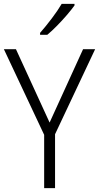

<svg xmlns="http://www.w3.org/2000/svg" viewBox="-20 -967 509 987"><path d="M235 -337 407 -714H469L263 -277V0H207V-274L0 -714H62ZM363 -939Q348 -918 324 -890Q300 -862 273 -834.5Q246 -807 223 -788H186V-798Q215 -831 246 -872Q277 -913 297 -947H363Z"/></svg>

Font: Noto Sans Arabic UI SmCn Lt
Style: Regular
Weight: 300
Width: 4
Designer: Monotype Design Team, Nadine Chahine and Nizar Qandah
Foundry: Monotype Imaging Inc.
Version: Version 2.010; ttfautohint (v1.8.4.7-5d5b)